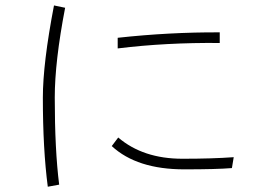

<svg xmlns="http://www.w3.org/2000/svg" viewBox="-20 -707 1040 724"><path d="M141.6 -338.9Q141.6 -467.8 183.6 -686.5L225.6 -677.7Q186.5 -474.6 186.5 -338.9Q186.5 -142.6 203.1 -10.7L160.2 -2.9Q141.6 -144.5 141.6 -338.9ZM423.8 -524.4V-564.5Q619.1 -585.9 808.6 -585V-544.9Q606.4 -546.9 423.8 -524.4ZM401.4 -156.2 425.8 -188.5Q519.5 -108.4 668 -108.4Q781.2 -108.4 861.3 -114.3L854.5 -73.2Q796.9 -68.4 674.8 -68.4Q496.1 -68.4 401.4 -156.2Z"/></svg>

Font: Gothic A1 ExtraLight
Style: Regular
Weight: 275
Designer: HanYang I&C Co.,Ltd.
Foundry: HanYang I&C Co.,Ltd.
Version: Version 2.50